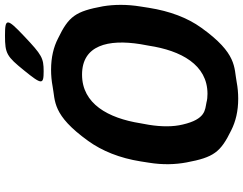

<svg xmlns="http://www.w3.org/2000/svg" viewBox="-120 -820 951 750"><g transform="rotate(-90 355.0 -445.5)"><path d="M699 -339 704 -371C713 -426 712 -475 705 -518C685 -626 666 -652 579 -694C546 -711 506 -721 457 -721C435 -721 413 -719 392 -715C335 -704 281 -718 179 -576C140 -522 112 -453 99 -371L94 -339C85 -284 87 -235 95 -192C115 -85 135 -59 221 -17C255 0 295 10 344 10C366 10 388 8 409 4C466 -7 520 7 621 -134C660 -188 686 -257 699 -339ZM363 -110C351 -110 340 -111 329 -114C301 -120 264 -116 243 -207C234 -244 234 -289 242 -339L248 -372C268 -498 324 -600 438 -600C553 -600 577 -498 557 -372L551 -339C532 -214 477 -110 363 -110ZM454 -826C398 -757 398 -750 451 -750C503 -750 515 -757 588 -826C660 -894 659 -901 590 -901C520 -901 509 -894 454 -826Z"/></g></svg>

Font: Asimov Print
Style: AIt
Weight: 500
Designer: Google
Version: Version 2.000980: 2014